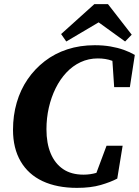

<svg xmlns="http://www.w3.org/2000/svg" viewBox="-20 -893 673 930"><path d="M353 17Q256 17 186.5 -15.5Q117 -48 80 -111.5Q43 -175 43 -264Q43 -334 61 -396Q79 -458 113.5 -508.5Q148 -559 196.5 -596.5Q245 -634 306 -654Q367 -674 439 -674Q480 -674 515 -668Q550 -662 579.5 -651.5Q609 -641 633 -627L609 -471H533L523 -620L580 -566Q552 -588 522 -599Q492 -610 454 -610Q409 -610 370.5 -592Q332 -574 301.5 -541.5Q271 -509 249.5 -465.5Q228 -422 216.5 -371.5Q205 -321 205 -267Q205 -199 225.5 -150Q246 -101 285.5 -74Q325 -47 385 -47Q417 -47 448 -56Q479 -65 511 -80L437 -29L496 -187H574L548 -28Q516 -11 468 3Q420 17 353 17ZM503 -873 618 -725 586 -692 420 -812H504L301 -692L276 -728L437 -873Z"/></svg>

Font: Source Serif 4
Style: Bold Italic
Weight: 700
Italic angle: -12°
Designer: Frank Grießhammer
Foundry: Adobe Systems Incorporated
Version: Version 4.004;hotconv 1.0.116;makeotfexe 2.5.65601